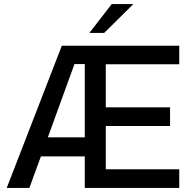

<svg xmlns="http://www.w3.org/2000/svg" viewBox="-20 -921 948 941"><path d="M858.5 0H395.5V-154.5H180.5L124 0H13L283 -697H858.5V-606H498.5V-395H813.5V-303.5H498.5V-91.5H858.5ZM395.5 -248V-607H345L214.5 -248ZM490.5 -759.5H418L527.5 -901H633.5Z"/></svg>

Font: Acari Sans Neue SemiBold
Style: Regular
Weight: 600
Designer: Alfredo Marco Pradil (font), Cristiano Sobral (main changes)
Foundry: Hanken Design Co. (font), Cristiano Sobral (main changes)
Version: Version 2.459;March 19, 2022;FontCreator 14.0.0.2808 64-bit;